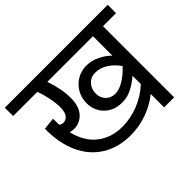

<svg xmlns="http://www.w3.org/2000/svg" viewBox="-156 -880 1124 1124"><g transform="rotate(-45 406.0 -318.0)"><path d="M832 -578H724V11H641V-100Q590 -58 523 -34.5Q456 -11 389 -11Q286 -11 210.5 -58Q135 -105 96 -192Q57 -279 59 -394L134 -402Q134 -367 135 -351Q147 -342 161 -342Q183 -342 197.5 -360.5Q212 -379 212 -420Q212 -453 203 -497.5Q194 -542 180 -578H-20V-647H832ZM641 -578H263Q294 -488 294 -415Q294 -344 260.5 -308Q227 -272 180 -272Q160 -272 147 -278Q170 -181 233.5 -131Q297 -81 389 -81Q455 -81 522 -107Q589 -133 641 -182V-250Q604 -219 567 -200.5Q530 -182 488 -182Q441 -182 407 -202Q373 -222 355 -255Q337 -288 337 -325Q337 -372 358.5 -408Q380 -444 415 -464Q450 -484 491 -484Q534 -484 574.5 -464Q615 -444 641 -417ZM498 -418Q462 -418 438.5 -392.5Q415 -367 415 -329Q415 -294 437.5 -270.5Q460 -247 495 -247Q529 -247 568 -271Q607 -295 640 -332Q612 -372 576 -395Q540 -418 498 -418Z"/></g></svg>

Font: Martel Sans
Style: Regular
Weight: 400
Designer: Dan Reynolds and Mathieu Réguer
Foundry: Dan Reynolds and Mathieu Réguer
Version: Version 1.002; ttfautohint (v1.1) -l 5 -r 5 -G 72 -x 0 -D la